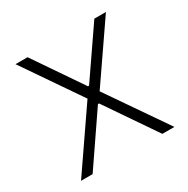

<svg xmlns="http://www.w3.org/2000/svg" viewBox="-123 -621 718 732"><g transform="rotate(-30 236.0 -255.0)"><path d="M31 0 209 -259 37 -510H90L234 -299H239L384 -510H435L263 -260L442 0H389L238 -221H233L82 0Z"/></g></svg>

Font: Saira SemiCondensed ExtraLight
Style: Regular
Weight: 250
Width: 4
Designer: Hector Gatti with collaboration of the Omnibus-Type team
Foundry: Omnibus-Type
Version: Version 1.101